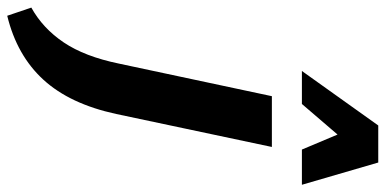

<svg xmlns="http://www.w3.org/2000/svg" viewBox="-408 -470 1041 518"><g transform="rotate(90 112.0 -210.5)"><path d="M24 -11 112 -424H249L160 -4Q133 121 67.5 192.5Q2 264 -105 290L-127 225Q-71 194 -33 137.5Q5 81 24 -11ZM44 -505 191 -711H291L248 -639L133 -505ZM256 -505 200 -638 191 -711H291L351 -505Z"/></g></svg>

Font: Ysabeau ExtraBold
Style: Italic
Weight: 800
Italic angle: -12°
Designer: Christian Thalmann (Catharsis Fonts)
Version: Version 2.002